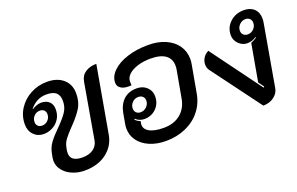

<svg xmlns="http://www.w3.org/2000/svg" viewBox="-77 -892 1857 1199"><g transform="rotate(-20 851.0 -292.0)"><path d="M154 -116Q154 -123 156 -137L161 -162Q168 -200 190.5 -230.5Q213 -261 252 -299Q296 -343 317 -374.5Q338 -406 338 -447Q338 -484 318 -502Q298 -520 254 -520Q187 -520 143 -464L145 -462Q157 -471 174 -477Q191 -483 205 -483Q239 -483 258.5 -464.5Q278 -446 278 -413Q278 -377 261 -350Q244 -323 215.5 -308Q187 -293 156 -293Q116 -293 90 -320Q64 -347 64 -390Q64 -446 94 -492.5Q124 -539 174.5 -566Q225 -593 284 -593Q352 -593 392 -557.5Q432 -522 432 -463Q432 -406 407 -366Q382 -326 334 -277Q300 -242 282 -218Q264 -194 259 -166L255 -146Q254 -140 254 -130Q254 -73 334 -73Q378 -73 405.5 -93Q433 -113 439 -147L503 -515Q510 -554 540 -573.5Q570 -593 613 -593L535 -152Q523 -80 465 -35.5Q407 9 318 9Q273 9 235.5 -7.5Q198 -24 176 -52.5Q154 -81 154 -116ZM219 -402Q219 -419 208.5 -429Q198 -439 181 -439Q158 -439 142 -422.5Q126 -406 126 -383Q126 -366 136.5 -356Q147 -346 164 -346Q187 -346 203 -362.5Q219 -379 219 -402Z M651 -150Q651 -164 654 -179L666 -247Q677 -303 710.5 -333Q744 -363 797 -363Q837 -363 863 -338.5Q889 -314 889 -278Q889 -229 857 -197.5Q825 -166 778 -166Q761 -166 745.5 -172.5Q730 -179 722 -189L717 -184Q732 -169 751 -162L748 -147Q743 -113 776 -93Q809 -73 873 -73Q941 -73 984.5 -108.5Q1028 -144 1039 -205L1072 -388Q1074 -397 1074 -413Q1074 -459 1040.5 -483.5Q1007 -508 941 -508Q894 -508 855.5 -496Q817 -484 795 -463.5Q773 -443 773 -417L774 -392Q767 -391 754 -391Q722 -391 702.5 -404.5Q683 -418 683 -441Q683 -483 719 -518Q755 -553 817.5 -573Q880 -593 957 -593Q1022 -593 1071.5 -571Q1121 -549 1148 -510Q1175 -471 1175 -420Q1175 -405 1172 -388L1139 -205Q1128 -141 1089.5 -92.5Q1051 -44 991 -17.5Q931 9 859 9Q798 9 750.5 -11.5Q703 -32 677 -68Q651 -104 651 -150ZM828 -271Q828 -288 817 -298.5Q806 -309 787 -309Q764 -309 747.5 -292Q731 -275 731 -252Q731 -235 742 -224.5Q753 -214 770 -214Q794 -214 811 -231Q828 -248 828 -271Z M1264 -314Q1250 -331 1250 -356Q1250 -379 1263 -399.5Q1276 -420 1298 -430L1544 -96L1550 -101L1523 -138L1567 -385Q1593 -396 1606 -406L1603 -410Q1578 -391 1544 -391Q1512 -391 1487.5 -415.5Q1463 -440 1463 -473Q1463 -524 1500 -558.5Q1537 -593 1592 -593Q1635 -593 1660 -569Q1685 -545 1685 -504Q1685 -488 1683 -479L1611 -68Q1605 -34 1575 -12.5Q1545 9 1504 9ZM1622 -499Q1622 -516 1611 -526.5Q1600 -537 1583 -537Q1560 -537 1543 -520Q1526 -503 1526 -480Q1526 -463 1537 -452.5Q1548 -442 1566 -442Q1589 -442 1605.5 -459Q1622 -476 1622 -499Z"/></g></svg>

Font: K2D Medium
Style: Italic
Weight: 500
Italic angle: -10°
Designer: Katatrad Aksorn Co.,Ltd.
Foundry: Cadson Demak Co.,Ltd.
Version: Version 1.000; ttfautohint (v1.6)